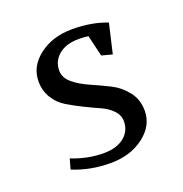

<svg xmlns="http://www.w3.org/2000/svg" viewBox="-81 -457 506 530"><g transform="rotate(-20 172.0 -192.0)"><path d="M47.9 -21 56.2 -50.8Q103 -32.2 149.9 -32.2Q188 -32.2 210 -50Q231.9 -67.9 231.9 -96.2Q231.9 -114.3 218.3 -128.4Q204.6 -142.6 184.1 -151.6Q163.6 -160.6 139.9 -172.4Q116.2 -184.1 95.7 -196.3Q75.2 -208.5 61.5 -230.2Q47.9 -252 47.9 -279.8Q47.9 -323.7 87.2 -353.8Q126.5 -383.8 184.1 -383.8Q241.7 -383.8 286.1 -366.2L266.1 -279.8L234.9 -288.1L220.2 -350.1Q210.4 -352.1 191.9 -352.1Q154.8 -352.1 133.3 -334.2Q111.8 -316.4 111.8 -288.1Q111.8 -267.1 130.9 -251.2Q149.9 -235.4 176.8 -223.6Q203.6 -211.9 230.7 -198.5Q257.8 -185.1 276.9 -161.1Q295.9 -137.2 295.9 -104Q295.9 -60.1 256.3 -30Q216.8 0 158.2 0Q99.1 0 47.9 -21Z"/></g></svg>

Font: Gawaa
Style: Regular
Weight: 400
Designer: T. Christopher White
Version: Version 1.0